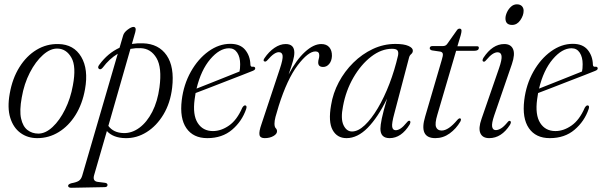

<svg xmlns="http://www.w3.org/2000/svg" viewBox="-20 -646 2850 909"><path d="M257 -437.5Q329.5 -436 364.5 -377Q399.5 -318 382.5 -223.5Q370 -153.5 337.5 -101.5Q305 -49.5 258.2 -20.8Q211.5 8 156.5 8Q110.5 8 76.8 -16.8Q43 -41.5 28.5 -88.5Q14 -135.5 26 -202.5Q38.5 -274.5 72 -328Q105.5 -381.5 153.2 -410.2Q201 -439 257 -437.5ZM161.5 -13.5Q195.5 -13.5 229 -44.8Q262.5 -76 288.2 -128Q314 -180 325 -241.5Q342 -331 318.2 -372.8Q294.5 -414.5 253.5 -416Q219 -417.5 183.8 -386.2Q148.5 -355 121.2 -302Q94 -249 83 -184.5Q71.5 -122.5 79.8 -85Q88 -47.5 110 -30.5Q132 -13.5 161.5 -13.5Z M466.5 -326Q457 -314.5 449 -319.5Q439.5 -326.5 450.5 -340Q490.5 -394.5 546 -420L563 -478Q567 -492.5 584.2 -505.5Q601.5 -518.5 611.5 -518.5Q627 -518.5 620.5 -494L604.5 -438Q630 -442 657 -441Q731.5 -438.5 769 -384Q806.5 -329.5 795 -230.5Q786.5 -158.5 754 -104.2Q721.5 -50 674.2 -20.5Q627 9 574 8Q516 7 486 -25.5L425.5 183.5Q417.5 211.5 442 215L477.5 219.5Q489 221.5 489 229.5Q489 240 475 240L319.5 243Q302.5 243.5 302.5 233.5Q302.5 226 318 221.5Q343 217 353.5 209.8Q364 202.5 369 186.5L537.5 -391.5Q498 -368 466.5 -326ZM565.5 -16Q604.5 -15 640 -41.2Q675.5 -67.5 700.8 -116.5Q726 -165.5 735 -232.5Q747.5 -326 721 -371Q694.5 -416 646.5 -418Q621.5 -419 597.5 -414.5L493 -50Q517.5 -17 565.5 -16Z M1145.5 -130Q1125.5 -71.5 1078.8 -31.8Q1032 8 961.5 8Q895 8 862.5 -39Q830 -86 840.5 -172Q849.5 -246 883.5 -306.5Q917.5 -367 967 -402.8Q1016.5 -438.5 1070.5 -438.5Q1117.5 -438.5 1141 -409.8Q1164.5 -381 1165.5 -339.5Q1166 -328.5 1177 -330Q1186 -331 1188 -324.5Q1190.5 -316 1176.5 -310.5Q1159.5 -303.5 1125.2 -290.2Q1091 -277 1049.8 -261Q1008.5 -245 970 -230Q931.5 -215 906 -205.5Q903.5 -191 901.5 -176Q891.5 -102 916 -63.8Q940.5 -25.5 988 -25.5Q1027 -25.5 1064.5 -51.8Q1102 -78 1127 -136Q1134.5 -148 1141 -147Q1150.5 -146 1145.5 -130ZM1064.5 -417.5Q1019.5 -417.5 975.5 -365.8Q931.5 -314 910.5 -226.5Q938.5 -237.5 977 -252.8Q1015.5 -268 1052.8 -283Q1090 -298 1114 -307.5Q1117 -320.5 1117 -342Q1117 -375.5 1103.2 -396.5Q1089.5 -417.5 1064.5 -417.5Z M1232.5 -355Q1223.5 -357.5 1232 -370.5Q1253 -401.5 1279.5 -419.5Q1306 -437.5 1332.5 -437.5Q1373.5 -437.5 1373.5 -396.5Q1373.5 -380.5 1367.2 -358Q1361 -335.5 1346.5 -293.5Q1383 -363 1423.8 -400.2Q1464.5 -437.5 1501 -437.5Q1526 -437.5 1539 -422.2Q1552 -407 1551.5 -381Q1550.5 -357.5 1538.5 -343.2Q1526.5 -329 1510 -329Q1486.5 -329 1486.5 -350Q1486.5 -359 1489 -366.8Q1491.5 -374.5 1491.5 -384Q1491.5 -402.5 1473.5 -402.5Q1439 -402.5 1389.2 -336.8Q1339.5 -271 1299.5 -144.5Q1289 -110.5 1284.2 -92.2Q1279.5 -74 1279.5 -60.5Q1279.5 -45 1285.5 -39Q1291.5 -33 1291.5 -24.5Q1291.5 -11.5 1274.2 -1.8Q1257 8 1233 8Q1211.5 8 1208.5 -7.5Q1205.5 -23 1218 -58.5L1305 -320.5Q1320 -365.5 1318 -382.2Q1316 -399 1300 -399Q1290 -399 1277 -390.5Q1264 -382 1244 -359Q1237 -352.5 1232.5 -355Z M1847 -109Q1834 -61.5 1836.8 -45.5Q1839.5 -29.5 1853.5 -29.5Q1864 -29.5 1876.5 -37.5Q1889 -45.5 1907.5 -68Q1914 -76 1919.5 -74Q1926.5 -71 1919.5 -56.5Q1880 8 1824.5 8Q1781 8 1781 -36.5Q1781 -52.5 1787.5 -84.5Q1794 -116.5 1812.5 -179Q1769 -90 1720.8 -41Q1672.5 8 1620.5 8Q1576 8 1554.8 -30.5Q1533.5 -69 1547.5 -148.5Q1556.5 -205 1584 -256.8Q1611.5 -308.5 1652.8 -349.2Q1694 -390 1745 -414Q1796 -438 1852 -438Q1892.5 -438 1913.8 -428.5Q1935 -419 1934.5 -406Q1934.5 -396.5 1926.8 -390Q1919 -383.5 1916.5 -373ZM1604 -143.5Q1592 -84 1606.2 -53.8Q1620.5 -23.5 1646.5 -23.5Q1675.5 -23.5 1707 -53.2Q1738.5 -83 1768.8 -134Q1799 -185 1823.8 -249.5Q1848.5 -314 1864.5 -383.5Q1867.5 -399 1862 -407Q1856.5 -415 1836 -415Q1785.5 -415 1737.2 -377.8Q1689 -340.5 1653.2 -278.8Q1617.5 -217 1604 -143.5Z M2065.5 -401.5 2024.5 -407.5Q2014.5 -411 2014.5 -417.5Q2014.5 -428 2028.5 -428H2077.5Q2089.5 -428 2096.5 -437L2141.5 -500.5Q2147.5 -510.5 2155.5 -510.5Q2165 -510.5 2165 -500.5Q2165 -493 2161 -478.5L2145.5 -427H2238.5Q2247 -427 2247 -420Q2247 -405.5 2225.5 -405.5H2139.5L2050.5 -102.5Q2038 -61 2044.5 -44.5Q2051 -28 2071 -28Q2103 -28 2145 -78Q2153.5 -87.5 2159 -85.5Q2165.5 -83 2159.5 -70.5Q2139.5 -36.5 2108.8 -14.2Q2078 8 2041 8Q1962 8 1993 -94.5L2071.5 -362.5Q2078 -383 2076.5 -391Q2075 -399 2065.5 -401.5Z M2404.5 -528Q2373 -528 2373 -559Q2373 -572 2380 -587.5Q2387 -603 2399.2 -614.2Q2411.5 -625.5 2427 -625.5Q2442.5 -625.5 2450.8 -617Q2459 -608.5 2459 -595Q2459 -573 2443.5 -550.5Q2428 -528 2404.5 -528ZM2320 -100Q2307 -62 2310 -46Q2313 -30 2327.5 -30Q2338 -30 2351.5 -37.8Q2365 -45.5 2383.5 -68Q2389.5 -75.5 2394.5 -73.5Q2403 -70.5 2394.5 -55Q2354 8 2296 8Q2264.5 8 2254.2 -15.5Q2244 -39 2260 -84L2342.5 -322.5Q2357 -364 2354.5 -381.2Q2352 -398.5 2336 -398.5Q2324.5 -398.5 2311.8 -390.2Q2299 -382 2279.5 -359Q2273.5 -352 2268.5 -354.5Q2260.5 -357.5 2268.5 -372Q2311.5 -437.5 2367.5 -437.5Q2398.5 -437.5 2409 -413.5Q2419.5 -389.5 2403.5 -342.5Z M2767 -130Q2747 -71.5 2700.2 -31.8Q2653.5 8 2583 8Q2516.5 8 2484 -39Q2451.5 -86 2462 -172Q2471 -246 2505 -306.5Q2539 -367 2588.5 -402.8Q2638 -438.5 2692 -438.5Q2739 -438.5 2762.5 -409.8Q2786 -381 2787 -339.5Q2787.5 -328.5 2798.5 -330Q2807.5 -331 2809.5 -324.5Q2812 -316 2798 -310.5Q2781 -303.5 2746.8 -290.2Q2712.5 -277 2671.2 -261Q2630 -245 2591.5 -230Q2553 -215 2527.5 -205.5Q2525 -191 2523 -176Q2513 -102 2537.5 -63.8Q2562 -25.5 2609.5 -25.5Q2648.5 -25.5 2686 -51.8Q2723.5 -78 2748.5 -136Q2756 -148 2762.5 -147Q2772 -146 2767 -130ZM2686 -417.5Q2641 -417.5 2597 -365.8Q2553 -314 2532 -226.5Q2560 -237.5 2598.5 -252.8Q2637 -268 2674.2 -283Q2711.5 -298 2735.5 -307.5Q2738.5 -320.5 2738.5 -342Q2738.5 -375.5 2724.8 -396.5Q2711 -417.5 2686 -417.5Z"/></svg>

Font: Fraunces 144pt S050 Light
Style: Italic
Weight: 300
Italic angle: -16°
Version: Version 1.000; ttfautohint (v1.8.3)